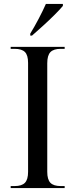

<svg xmlns="http://www.w3.org/2000/svg" viewBox="-20 -951 381 971"><path d="M34 0V-10H54Q90 -10 106 -26.5Q122 -43 122 -82V-633Q122 -672 106 -688Q90 -704 54 -704H34V-714H307V-704H287Q251 -704 235 -687.5Q219 -671 219 -631V-82Q219 -43 235 -26.5Q251 -10 287 -10H307V0ZM133 -781Q154 -815 175.5 -856Q197 -897 212 -931H298V-921Q284 -904 256.5 -876.5Q229 -849 197.5 -820.5Q166 -792 142 -771H133Z"/></svg>

Font: Noto Serif Display SemiCondensed
Style: Regular
Weight: 400
Width: 4
Designer: Monotype Design Team
Foundry: Monotype Imaging Inc.
Version: Version 2.009